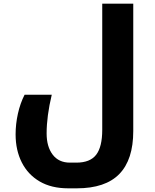

<svg xmlns="http://www.w3.org/2000/svg" viewBox="-20 -780 846 1046"><path d="M352 246Q260 246 196 208.5Q132 171 98.5 104.5Q65 38 65 -48Q65 -104 77.5 -160.5Q90 -217 114 -264H262Q234 -147 234 -53Q234 19 267 62.5Q300 106 361 106H396Q471 106 504 63Q537 20 537 -73V-760H706V-66Q706 90 630 168Q554 246 398 246Z"/></svg>

Font: Noto Kufi Arabic ExtraBold
Style: Regular
Weight: 800
Designer: Monotype Design Team, David Williams, Khaled Hosny
Foundry: Google LLC
Version: Version 2.109; ttfautohint (v1.8.4.7-5d5b)